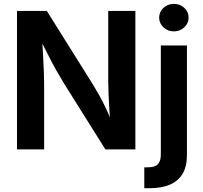

<svg xmlns="http://www.w3.org/2000/svg" viewBox="-20 -785 1067 1009"><path d="M69.3 0V-727.5H226.1L466.8 -343.3Q483.4 -316.4 501.5 -284.2Q519.5 -252 538.3 -212.2Q557.1 -172.4 575.7 -123.5H561Q557.6 -164.1 554.7 -208.7Q551.8 -253.4 550.3 -293.7Q548.8 -334 548.8 -362.3V-727.5H691.4V0H533.7L315.9 -347.2Q293.9 -383.3 274.4 -418Q254.9 -452.6 233.4 -495.4Q211.9 -538.1 181.6 -597.7H200.2Q203.6 -544.9 206.3 -496.8Q209 -448.7 210.4 -410.4Q211.9 -372.1 211.9 -347.7V0ZM825.2 -545.9H962.4V29.8Q962.4 90.8 939 129.2Q915.5 167.5 871.6 185.8Q827.6 204.1 766.1 204.1H738.3V94.2H757.3Q794.4 94.2 809.8 77.6Q825.2 61 825.2 27.8ZM893.6 -620.1Q861.8 -620.1 839.1 -641.4Q816.4 -662.6 816.4 -692.4Q816.4 -722.7 839.1 -743.7Q861.8 -764.6 893.6 -764.6Q925.8 -764.6 948.5 -743.7Q971.2 -722.7 971.2 -692.4Q971.2 -662.6 948.5 -641.4Q925.8 -620.1 893.6 -620.1Z"/></svg>

Font: Inter
Style: 650
Weight: 650
Designer: Rasmus Andersson
Foundry: rsms
Version: Version 4.001;git-66647c0bb